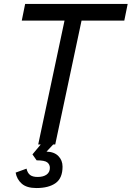

<svg xmlns="http://www.w3.org/2000/svg" viewBox="-20 -730 665 970"><path d="M173 0 306 -626H90L107 -710H625L608 -626H392L259 0ZM164 220Q115 220 90 198Q65 176 59 142L114 122Q119 144 132 154Q145 164 170 164Q199 164 215.5 152Q232 140 232 118Q232 101 219 90.5Q206 80 165 80L144 50L194 -10H258L215 36Q254 37 275 58.5Q296 80 296 112Q296 170 261 195Q226 220 164 220Z"/></svg>

Font: Geist
Style: Italic
Weight: 400
Italic angle: -12°
Designer: Basement.studio, Andrés Briganti, Mateo Zaragoza
Foundry: Basement.studio, Vercel, Andrés Briganti, Guido Ferreyra, Mateo Zaragoza
Version: Version 1.500